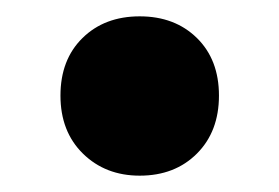

<svg xmlns="http://www.w3.org/2000/svg" viewBox="-20 -399 342 235"><path d="M54 -282Q54 -326 81 -352.5Q108 -379 151 -379Q194 -379 221 -352.5Q248 -326 248 -282Q248 -238 221 -211Q194 -184 151 -184Q109 -184 81.5 -211Q54 -238 54 -282Z"/></svg>

Font: Montserrat GRBold
Style: Regular
Weight: 700
Designer: Julieta Ulanovsky
Foundry: Julieta Ulanovsky
Version: Version 1.00 May 29, 2023, initial release